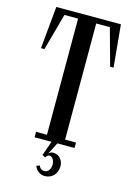

<svg xmlns="http://www.w3.org/2000/svg" viewBox="-131 -768 715 1022"><g transform="rotate(15 226.0 -257.0)"><path d="M404 -700H48L26 -467H45L100.8 -670H176V-30H116V0H209.2L181 80L198.5 89C204 78 211 73.5 218 73.5C235.5 73.5 246 95 246 116.5C246 138 235.5 160 212 160C198 160 187 153 182 138L164 144C172.5 168.5 195 185.5 220.5 185.5C259.5 185.5 289 157 289 113C289 83 268 53.5 233.5 53.5C224.4 53.5 215.7 56.9 208 65.2L241.4 0H336V-30H276V-670H351.2L407 -467H426Z"/></g></svg>

Font: Picaflor 12 pt
Style: Regular
Weight: 400
Designer: Ariel Martín Pérez
Foundry: Tunera Type Foundry
Version: Version 1.000;hotconv 1.0.109;makeotfexe 2.5.65596